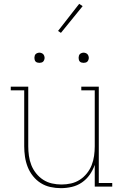

<svg xmlns="http://www.w3.org/2000/svg" viewBox="-20 -971 640 999"><path d="M297 8Q269 8 242 2Q215 -4 192 -18.5Q169 -33 151.5 -55Q134 -77 124 -102.5Q114 -128 110 -155.5Q106 -183 106 -210V-501H36V-520H127V-210Q127 -185 130.5 -160Q134 -135 143 -112Q152 -89 168 -69Q184 -49 205 -35.5Q226 -22 250.5 -16.5Q275 -11 300 -11Q325 -11 349.5 -16.5Q374 -22 395 -35.5Q416 -49 432 -69Q448 -89 457 -112Q466 -135 469.5 -160Q473 -185 473 -210V-501H403V-520H494V-19H564V0H473V-113Q463 -85 446.5 -61.5Q430 -38 406 -21.5Q382 -5 353.5 1.5Q325 8 297 8ZM415 -644Q410 -644 404.5 -645.5Q399 -647 395.5 -650.5Q392 -654 390.5 -659.5Q389 -665 389 -670Q389 -675 390.5 -680.5Q392 -686 395.5 -689.5Q399 -693 404.5 -695Q410 -697 415 -697Q420 -697 425.5 -695Q431 -693 434.5 -689.5Q438 -686 440 -680.5Q442 -675 442 -670Q442 -665 440 -659.5Q438 -654 434.5 -650.5Q431 -647 425.5 -645.5Q420 -644 415 -644ZM185 -644Q180 -644 174.5 -645.5Q169 -647 165.5 -650.5Q162 -654 160.5 -659.5Q159 -665 159 -670Q159 -675 160.5 -680.5Q162 -686 165.5 -689.5Q169 -693 174.5 -695Q180 -697 185 -697Q190 -697 195.5 -695Q201 -693 204.5 -689.5Q208 -686 210 -680.5Q212 -675 212 -670Q212 -665 210 -659.5Q208 -654 204.5 -650.5Q201 -647 195.5 -645.5Q190 -644 185 -644ZM297 -800 282 -810 392 -951 410 -939Z"/></svg>

Font: Iosevka Etoile Thin
Style: Regular
Weight: 100
Designer: Belleve Invis
Foundry: Belleve Invis
Version: Version 22.1.2; ttfautohint (v1.8.4)